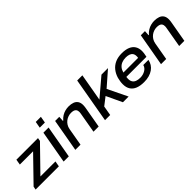

<svg xmlns="http://www.w3.org/2000/svg" viewBox="180 -1810 2909 2909"><g transform="rotate(-45 1634.5 -355.5)"><path d="M-15 0 -5 -53 368 -437H84L99 -526H562L553 -475L177 -89H499L483 0Z M693 -619 711 -723H821L803 -619ZM585 0 678 -526H789L696 0Z M836 0 929 -526H1018L1013 -443H1020Q1049 -477 1083.5 -498Q1118 -519 1155 -528.5Q1192 -538 1227 -538Q1281 -538 1320 -523.5Q1359 -509 1380 -477.5Q1401 -446 1401 -395Q1401 -381 1399 -364.5Q1397 -348 1394 -330L1336 0H1225L1281 -320Q1283 -332 1284.5 -342.5Q1286 -353 1286 -362Q1286 -394 1273.5 -411.5Q1261 -429 1238.5 -436Q1216 -443 1187 -443Q1155 -443 1124 -432.5Q1093 -422 1067 -402Q1041 -382 1022.5 -352.5Q1004 -323 997 -286L947 0Z M1472 0 1599 -723H1710L1632 -280L1922 -526H2062L1824 -318L1978 0H1856L1737 -253L1610 -155L1583 0Z M2301 12Q2219 12 2162.5 -10.5Q2106 -33 2076.5 -79Q2047 -125 2047 -194Q2047 -226 2052 -257Q2057 -288 2064 -315Q2084 -383 2124.5 -433.5Q2165 -484 2225.5 -511Q2286 -538 2367 -538Q2449 -538 2502.5 -515Q2556 -492 2583 -448.5Q2610 -405 2610 -343Q2610 -325 2607 -300Q2604 -275 2595 -235H2164Q2163 -224 2162 -214.5Q2161 -205 2161 -196Q2161 -154 2178 -127.5Q2195 -101 2227.5 -88.5Q2260 -76 2307 -76Q2335 -76 2361.5 -83Q2388 -90 2411 -103Q2434 -116 2450.5 -135.5Q2467 -155 2473 -181H2583Q2575 -137 2552 -101.5Q2529 -66 2492.5 -40.5Q2456 -15 2408 -1.5Q2360 12 2301 12ZM2179 -313H2494Q2496 -323 2496.5 -331.5Q2497 -340 2497 -347Q2497 -384 2480 -407Q2463 -430 2433 -440Q2403 -450 2365 -450Q2318 -450 2280 -435Q2242 -420 2216.5 -389.5Q2191 -359 2179 -313Z M2672 0 2765 -526H2854L2849 -443H2856Q2885 -477 2919.5 -498Q2954 -519 2991 -528.5Q3028 -538 3063 -538Q3117 -538 3156 -523.5Q3195 -509 3216 -477.5Q3237 -446 3237 -395Q3237 -381 3235 -364.5Q3233 -348 3230 -330L3172 0H3061L3117 -320Q3119 -332 3120.5 -342.5Q3122 -353 3122 -362Q3122 -394 3109.5 -411.5Q3097 -429 3074.5 -436Q3052 -443 3023 -443Q2991 -443 2960 -432.5Q2929 -422 2903 -402Q2877 -382 2858.5 -352.5Q2840 -323 2833 -286L2783 0Z"/></g></svg>

Font: Archivo SemiExpanded Medium
Style: Italic
Weight: 500
Width: 6
Italic angle: -10°
Designer: Hector Gatti
Foundry: Omnibus-Type
Version: Version 2.001